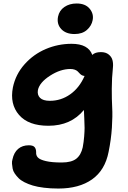

<svg xmlns="http://www.w3.org/2000/svg" viewBox="-20 -797 738 1105"><path d="M409.2 -601.1Q358.9 -601.1 332.3 -629.9Q305.7 -658.7 314 -701.2Q321.3 -736.8 350.6 -756.8Q379.9 -776.9 420.9 -776.9Q471.2 -776.9 495.8 -747.1Q520.5 -717.3 513.2 -681.2Q507.3 -648.9 480.5 -625Q453.6 -601.1 409.2 -601.1ZM315.9 288.1Q271 288.1 233.4 283.4Q195.8 278.8 168.9 270.8Q142.1 262.7 120.6 251.7Q99.1 240.7 86.7 228Q74.2 215.3 64.7 201.4Q55.2 187.5 52.7 173.3Q50.3 159.2 49.1 145.8Q47.9 132.3 51.8 120.1Q60.1 80.6 84.5 59.8Q108.9 39.1 146 39.1Q169.9 39.1 179 49.6Q188 60.1 188 79.1Q186.5 97.2 198.2 109.6Q210 122.1 244.1 130.1Q278.3 138.2 335 138.2Q391.1 138.2 418.7 116.7Q446.3 95.2 456.1 50.8Q461.9 20 464.4 -11.5Q466.8 -43 466.8 -60.8Q466.8 -78.6 465.1 -114.7Q463.4 -150.9 462.9 -164.1Q388.2 -73.2 258.8 -73.2Q143.6 -73.2 89.6 -135.5Q35.6 -197.8 54.2 -293.9Q69.8 -369.1 121.3 -427Q172.9 -484.9 243.7 -514.9Q314.5 -544.9 392.1 -544.9Q487.8 -544.9 511.2 -481Q527.3 -497.1 561 -497.1Q588.4 -497.1 605.5 -483.4Q622.6 -469.7 627.4 -450.4Q632.3 -431.2 629.9 -408.2Q623.5 -348.1 623.3 -286.4Q623 -224.6 625.7 -177.5Q628.4 -130.4 624 -62.5Q619.6 5.4 605 77.1Q584.5 182.6 509.8 235.4Q435.1 288.1 315.9 288.1ZM198.2 -278.8Q193.4 -251 210.4 -233.9Q227.5 -216.8 267.1 -216.8Q331.1 -216.8 384 -254.2Q437 -291.5 466.8 -359.9Q457.5 -360.4 450.4 -364.5Q443.4 -368.7 438.2 -374.5Q433.1 -380.4 427 -386.2Q420.9 -392.1 410.2 -396Q399.4 -399.9 384.8 -399.9Q327.6 -399.9 267.6 -361.1Q207.5 -322.3 198.2 -278.8Z"/></svg>

Font: Shantell Sans Irregular Bouncy
Style: Bold Italic
Weight: 700
Italic angle: -11.31°
Designer: Stephen Nixon, Anya Danilova, Shantell Martin
Foundry: Arrow Type
Version: Version 1.006;[9816181b4]